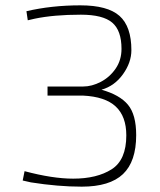

<svg xmlns="http://www.w3.org/2000/svg" viewBox="-20 -690 600 719"><path d="M96 -7 65 -14 72 -49Q177 -21 254 -21Q343 -21 398 -56Q453 -91 453 -183Q453 -254 413.5 -291Q374 -328 291 -332H158V-366H291Q324 -366 357.5 -383.5Q391 -401 413 -433Q435 -465 435 -507Q435 -576 400 -605.5Q365 -635 283 -635Q182 -635 110 -620L84 -614L79 -648Q173 -670 281 -670Q383 -670 427.5 -630.5Q472 -591 472 -502Q472 -456 440.5 -412Q409 -368 360 -354Q428 -335 459 -298Q490 -261 490 -184Q490 -85 440.5 -38Q391 9 286 9Q197 9 96 -7Z"/></svg>

Font: Cairo ExtraLight
Style: Regular
Weight: 250
Designer: Mohamed Gaber, the designers of Titillium
Foundry: Kief Type Foundry
Version: Version 2.009; ttfautohint (v1.5.33-1714) -l 8 -r 50 -G 200 